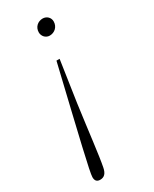

<svg xmlns="http://www.w3.org/2000/svg" viewBox="-183 -510 636 792"><g transform="rotate(-30 135.0 -114.5)"><path d="M149 -283H134C55 49 22 185 22 208C22 225 30 233 45 233C64 233 76 222 81 195C91 145 102 43 120 -88ZM205 -429C205 -448 190 -462 171 -462C149 -462 129 -446 129 -420C129 -402 143 -386 162 -386C185 -386 205 -403 205 -429Z"/></g></svg>

Font: Source Serif 4 Display Light
Style: Italic
Weight: 300
Italic angle: -12°
Designer: Frank Grießhammer
Foundry: Adobe Systems Incorporated
Version: Version 4.004;hotconv 1.0.117;makeotfexe 2.5.65602